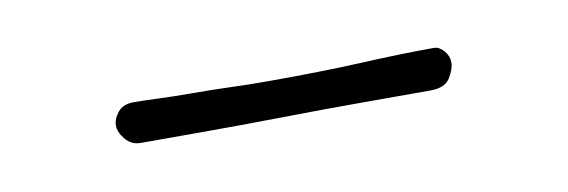

<svg xmlns="http://www.w3.org/2000/svg" viewBox="-23 -341 426 144"><g transform="rotate(-10 190.0 -269.0)"><path d="M307 -285Q311 -285 314.5 -281Q318 -277 318 -272Q318 -267 314 -260.5Q310 -254 299 -254Q279 -254 248.5 -254Q218 -254 186 -253.5Q154 -253 125 -253Q96 -253 78 -253Q71 -253 66.5 -258.5Q62 -264 62 -269Q62 -274 66 -279Q70 -284 78 -284Q85 -284 97 -283.5Q109 -283 123 -283Q137 -283 151.5 -282.5Q166 -282 179 -282Q221 -282 252 -283.5Q283 -285 307 -285Z"/></g></svg>

Font: Life Savers
Style: Regular
Weight: 400
Designer: Pablo Impallari, Rodrigo Fuenzalida, Brenda Gallo
Foundry: Pablo Impallari, Rodrigo Fuenzalida, Brenda Gallo
Version: Version 3.001; ttfautohint (v0.95) -l 8 -r 50 -G 200 -x 14 -